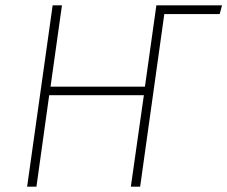

<svg xmlns="http://www.w3.org/2000/svg" viewBox="-20 -702 855 722"><path d="M815 -682 806 -649H599L598 -650L507 0H472L521 -344H165L117 0H82L178 -682H213L170 -376H525L568 -682Z"/></svg>

Font: Fira Sans UltraLight
Style: Italic
Weight: 200
Italic angle: -8°
Designer: Carrois Corporate & Edenspiekermann AG
Foundry: Carrois Corporate GbR & Edenspiekermann AG
Version: Version 4.203;PS 004.203;hotconv 1.0.88;makeotf.lib2.5.64775